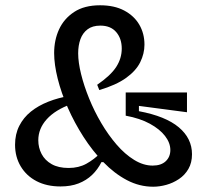

<svg xmlns="http://www.w3.org/2000/svg" viewBox="-20 -694 792 727"><path d="M560 13Q508 13 460.5 -12Q413 -37 371.5 -80Q330 -123 296 -176Q262 -229 237 -285.5Q212 -342 198.5 -396Q185 -450 185 -493Q185 -542 203.5 -582.5Q222 -623 260.5 -648.5Q299 -674 359 -674Q413 -674 450.5 -654Q488 -634 507.5 -600.5Q527 -567 527 -525Q527 -491 511 -458.5Q495 -426 457.5 -399Q420 -372 356 -353L348 -373Q399 -408 420 -440.5Q441 -473 441 -510Q441 -548 420 -572.5Q399 -597 360 -597Q330 -597 311.5 -583Q293 -569 284.5 -545.5Q276 -522 276 -492Q276 -458 287 -413.5Q298 -369 317.5 -321Q337 -273 363.5 -228Q390 -183 421.5 -146.5Q453 -110 488 -88.5Q523 -67 558 -67Q590 -67 607.5 -83.5Q625 -100 625 -126Q625 -153 605 -179Q585 -205 547.5 -225.5Q510 -246 456 -256V-344H688V-269L506 -293V-273Q607 -254 657 -212Q707 -170 707 -110Q707 -78 693.5 -54.5Q680 -31 657.5 -16Q635 -1 609.5 6Q584 13 560 13ZM209 12Q157 12 118.5 -8Q80 -28 58.5 -64Q37 -100 37 -146Q37 -186 53 -217.5Q69 -249 97 -271.5Q125 -294 163 -309Q201 -324 244 -331L250 -300Q189 -278 157 -242.5Q125 -207 125 -163Q125 -135 137.5 -111Q150 -87 175.5 -72.5Q201 -58 240 -58Q278 -58 307 -74Q336 -90 362 -116L389 -80H364Q350 -52 328.5 -31.5Q307 -11 277.5 0.5Q248 12 209 12Z"/></svg>

Font: Bricolage Grotesque 18pt
Style: Regular
Weight: 400
Version: Version 1.001;gftools[0.9.33.dev8+g029e19f]